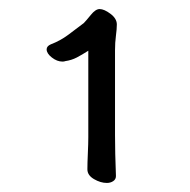

<svg xmlns="http://www.w3.org/2000/svg" viewBox="-20 -730 420 424"><path d="M236 -341Q236 -334 230 -330Q224 -326 216 -326Q202 -326 187.5 -334.5Q173 -343 173 -356V-357Q173 -369 174 -391.5Q175 -414 175 -427V-618Q161 -609 149.5 -603Q138 -597 124 -595Q122 -594 118 -594Q106 -594 94.5 -603Q83 -612 83 -621Q83 -628 92 -632Q113 -640 130.5 -653Q148 -666 165 -679Q170 -684 180.5 -697Q191 -710 200 -710Q210 -710 224 -699.5Q238 -689 238 -676Q238 -666 236 -651Q234 -636 234 -619V-432Q234 -416 234.5 -390Q235 -364 236 -342Z"/></svg>

Font: Moon Stars Kai HW
Style: Regular
Weight: 400
Designer: GuiWonder
Version: Version 1.101